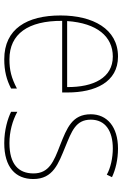

<svg xmlns="http://www.w3.org/2000/svg" viewBox="148 -726 588 925"><g transform="rotate(90 442.5 -264.0)"><path d="M253 -538C119 -538 55 -416 55 -261C55 -100 119 10 266 10C322 10 365 -1 407 -23V-51C355 -24 319 -15 266 -15C144 -15 80 -105 81 -269H426V-295C426 -427 377 -538 253 -538ZM253 -513C355 -513 401 -420 400 -293H82C92 -438 157 -513 253 -513Z M843 -130C843 -226 768 -251 688 -284C613 -315 557 -334 557 -407C557 -477 611 -513 696 -513C741 -513 791 -502 822 -484L834 -509C798 -526 750 -538 696 -538C591 -538 531 -485 531 -407C531 -317 597 -292 680 -259C758 -229 816 -206 816 -131C816 -59 772 -15 670 -15C615 -15 563 -29 519 -53V-23C551 -7 606 10 670 10C786 10 843 -44 843 -130Z"/></g></svg>

Font: Noto Sans Arabic SemCond Thin
Style: Regular
Weight: 100
Width: 4
Designer: Monotype Design Team, Nadine Chahine, Nizar Qandah and Khaled Hosny
Foundry: Monotype Imaging Inc.
Version: Version 2.012